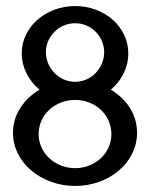

<svg xmlns="http://www.w3.org/2000/svg" viewBox="-20 -605 497 636"><path d="M23 -165C23 -66 117 11 229 11C341 11 434 -66 434 -165C434 -226 400 -276 347 -308C382 -337 405 -380 405 -428C405 -517 325 -585 229 -585C133 -585 52 -517 52 -428C52 -381 75 -338 111 -308C59 -277 23 -226 23 -165ZM108 -161C108 -225 162 -274 229 -274C295 -274 349 -225 349 -161C349 -97 295 -48 229 -48C163 -48 108 -97 108 -161ZM132 -432C132 -485 176 -528 229 -528C282 -528 325 -485 325 -432C325 -379 282 -334 229 -334C176 -334 132 -379 132 -432Z"/></svg>

Font: Charger Sport
Style: DfBd
Weight: 400
Designer: Jasper
Foundry: Cannot Into Space Fonts
Version: Version 1.1